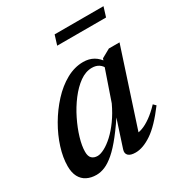

<svg xmlns="http://www.w3.org/2000/svg" viewBox="-154 -745 817 866"><g transform="rotate(-30 254.0 -312.0)"><path d="M261.5 -30.5 317 -201H328Q287 -138 254.5 -96.8Q222 -55.5 195 -32.2Q168 -9 145.2 0.5Q122.5 10 100.5 10Q72.5 10 51.2 -0.8Q30 -11.5 18.2 -33.5Q6.5 -55.5 6.5 -89Q6.5 -133 22.5 -183.8Q38.5 -234.5 67 -283.5Q95.5 -332.5 132.8 -373Q170 -413.5 213.2 -437.5Q256.5 -461.5 301.5 -461.5Q332 -461.5 355 -448.2Q378 -435 396 -406.5L380 -382.5Q373 -399.5 358.5 -409.2Q344 -419 322.5 -419Q290 -419 259 -396.8Q228 -374.5 200.2 -338Q172.5 -301.5 151.8 -259.2Q131 -217 119 -176.5Q107 -136 107 -106Q107 -82 118 -71.8Q129 -61.5 147.5 -61.5Q162.5 -61.5 184 -72.8Q205.5 -84 229.8 -106.2Q254 -128.5 277.5 -161Q301 -193.5 320.5 -235L388 -431L433 -456H488.5L352.5 -39.5L340.5 -61Q357.5 -59 379.2 -66.8Q401 -74.5 426.2 -92.5Q451.5 -110.5 478.5 -139L491 -126.5Q434.5 -51 388.5 -20Q342.5 11 303.5 11Q277 11 266 0Q255 -11 261.5 -30.5ZM237.5 -583.5 253 -633.5H507.5L492 -583.5Z"/></g></svg>

Font: Newsreader 36pt Medium
Style: Italic
Weight: 500
Italic angle: -17°
Designer: Hugues Gentile
Foundry: Production Type
Version: Version 1.003